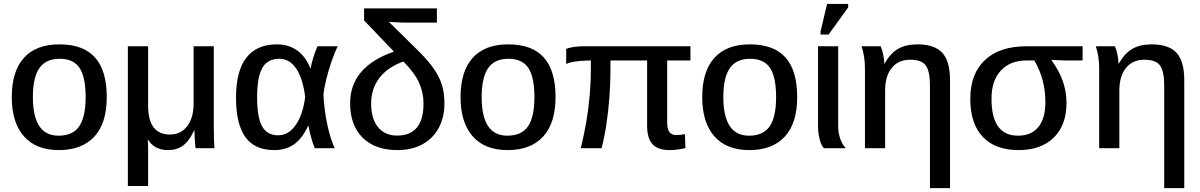

<svg xmlns="http://www.w3.org/2000/svg" viewBox="-20 -768 6221 995"><path d="M533.2 -264.6Q533.2 -129.4 468.8 -59.8Q404.3 9.8 285.2 9.8Q166.5 9.8 103.8 -61.8Q41 -133.3 41 -264.6Q41 -398.4 104 -468.3Q167 -538.1 288.1 -538.1Q411.6 -538.1 472.4 -470.2Q533.2 -402.3 533.2 -264.6ZM423.8 -264.6Q423.8 -369.1 392.1 -416.3Q360.4 -463.4 289.6 -463.4Q217.3 -463.4 183.8 -414.8Q150.4 -366.2 150.4 -264.6Q150.4 -165.5 183.3 -115.2Q216.3 -64.9 283.7 -64.9Q357.9 -64.9 390.9 -113.8Q423.8 -162.6 423.8 -264.6Z M993.2 0Q992.2 -7.3 991 -24.2Q989.7 -41 988.8 -59.8Q987.8 -78.6 987.8 -91.8H985.8Q960 -36.6 928.2 -13.4Q896.5 9.8 850.1 9.8Q814.9 9.8 788.3 -4.6Q761.7 -19 747.6 -44.4H745.6Q746.6 -33.7 747.1 -19.3Q747.6 -4.9 747.6 13.7V195.8H642.6V-528.3H747.6V-220.2Q747.6 -70.8 860.8 -70.8Q917 -70.8 950.2 -114Q983.4 -157.2 983.4 -233.4V-528.3H1087.9V-115.2Q1087.9 -73.7 1088.9 -44.9Q1089.8 -16.1 1091.3 0Z M1576.7 -115.7Q1545.9 -49.3 1503.4 -19.8Q1460.9 9.8 1401.4 9.8Q1299.8 9.8 1251.5 -57.6Q1203.1 -125 1203.1 -261.7Q1203.1 -400.4 1256.8 -469.2Q1310.5 -538.1 1414.6 -538.1Q1477.1 -538.1 1521.5 -505.4Q1565.9 -472.7 1588.4 -413.6H1589.4Q1600.6 -471.7 1625.5 -528.3H1730Q1713.9 -495.6 1698 -449.2Q1682.1 -402.8 1670.7 -356.7Q1659.2 -310.5 1656.2 -276.4Q1660.2 -199.2 1675.3 -126.5Q1690.4 -53.7 1714.4 0H1610.8Q1599.1 -29.8 1590.6 -62.7Q1582 -95.7 1578.6 -115.7ZM1312.5 -264.2Q1312.5 -160.2 1338.1 -113.5Q1363.8 -66.9 1422.4 -66.9Q1475.6 -66.9 1512.9 -120.8Q1550.3 -174.8 1561.5 -266.1Q1548.8 -363.8 1514.4 -413.6Q1480 -463.4 1427.2 -463.4Q1366.2 -463.4 1339.4 -416Q1312.5 -368.7 1312.5 -264.2Z M2283.2 -233.4Q2283.2 -160.2 2253.7 -105.2Q2224.1 -50.3 2169.2 -20.3Q2114.3 9.8 2038.6 9.8Q1924.3 9.8 1859.4 -54.4Q1794.4 -118.7 1794.4 -232.4Q1794.4 -421.9 2021.5 -500.5L1866.7 -662.1V-724.6H2244.1V-650.9H2069.3L1995.6 -654.3L2150.9 -501.5Q2200.2 -452.1 2229.2 -410.2Q2258.3 -368.2 2270.8 -325.7Q2283.2 -283.2 2283.2 -233.4ZM2174.8 -232.4Q2174.8 -287.1 2152.1 -338.4Q2129.4 -389.6 2070.8 -449.2Q1989.3 -420.4 1946.3 -364.3Q1903.3 -308.1 1903.3 -231.4Q1903.3 -152.8 1939 -109.1Q1974.6 -65.4 2038.1 -65.4Q2174.8 -65.4 2174.8 -232.4Z M2858.9 -264.6Q2858.9 -129.4 2794.4 -59.8Q2730 9.8 2610.8 9.8Q2492.2 9.8 2429.4 -61.8Q2366.7 -133.3 2366.7 -264.6Q2366.7 -398.4 2429.7 -468.3Q2492.7 -538.1 2613.8 -538.1Q2737.3 -538.1 2798.1 -470.2Q2858.9 -402.3 2858.9 -264.6ZM2749.5 -264.6Q2749.5 -369.1 2717.8 -416.3Q2686 -463.4 2615.2 -463.4Q2543 -463.4 2509.5 -414.8Q2476.1 -366.2 2476.1 -264.6Q2476.1 -165.5 2509 -115.2Q2542 -64.9 2609.4 -64.9Q2683.6 -64.9 2716.6 -113.8Q2749.5 -162.6 2749.5 -264.6Z M3449.7 9.8Q3389.2 9.8 3361.3 -20.8Q3333.5 -51.3 3333.5 -117.2V-454.6H3143.6V-411.1Q3143.6 -337.4 3138.2 -264.9Q3132.8 -192.4 3122.8 -125.5Q3112.8 -58.6 3097.7 0H2989.7Q3007.3 -70.3 3018.8 -139.4Q3030.3 -208.5 3036.1 -275.9Q3042 -343.3 3042 -407.2V-454.6Q3015.6 -454.6 2989.7 -452.4Q2963.9 -450.2 2943.6 -446Q2923.3 -441.9 2914.1 -436.5V-514.2Q2926.3 -520.5 2952.4 -524.4Q2978.5 -528.3 3002.9 -528.3H3558.1V-454.6H3437.5V-135.7Q3437.5 -99.6 3449 -83.7Q3460.4 -67.9 3485.4 -67.9Q3495.6 -68.4 3506.3 -69.6Q3517.1 -70.8 3529.3 -72.8L3532.2 -0.5Q3489.7 9.8 3449.7 9.8Z M4111.3 -264.6Q4111.3 -129.4 4046.9 -59.8Q3982.4 9.8 3863.3 9.8Q3744.6 9.8 3681.9 -61.8Q3619.1 -133.3 3619.1 -264.6Q3619.1 -398.4 3682.1 -468.3Q3745.1 -538.1 3866.2 -538.1Q3989.7 -538.1 4050.5 -470.2Q4111.3 -402.3 4111.3 -264.6ZM4002 -264.6Q4002 -369.1 3970.2 -416.3Q3938.5 -463.4 3867.7 -463.4Q3795.4 -463.4 3762 -414.8Q3728.5 -366.2 3728.5 -264.6Q3728.5 -165.5 3761.5 -115.2Q3794.4 -64.9 3861.8 -64.9Q3936 -64.9 3969 -113.8Q4002 -162.6 4002 -264.6Z M4249.5 0Q4234.9 -15.6 4227.1 -48.6Q4219.2 -81.5 4219.2 -115.2V-528.3H4323.7V-110.8Q4323.7 -80.1 4334.2 -49.8Q4344.7 -19.5 4362.8 0ZM4375.5 -729.5 4273.9 -588.9H4232.4V-605L4266.1 -747.6H4375.5Z M4903.3 -352.1V207H4799.3V-325.7Q4799.3 -397.5 4778.1 -428Q4756.8 -458.5 4696.3 -458.5Q4635.7 -458.5 4601.3 -416Q4566.9 -373.5 4566.9 -298.8V0H4462.4V-415.5Q4462.4 -475.6 4444.8 -528.3H4543.9Q4552.2 -509.3 4557.4 -483.6Q4562.5 -458 4562.5 -438H4564Q4594.7 -492.7 4635 -515.4Q4675.3 -538.1 4734.4 -538.1Q4822.8 -538.1 4863 -494.6Q4903.3 -451.2 4903.3 -352.1Z M5506.8 -234.4Q5506.8 -119.6 5440.9 -54.9Q5375 9.8 5258.8 9.8Q5138.2 9.8 5073.2 -58.6Q5008.3 -127 5008.3 -255.9Q5008.3 -385.3 5084.2 -456.8Q5160.2 -528.3 5300.3 -528.3H5590.3V-454.6H5504.9L5429.7 -457.5V-455.6Q5470.7 -397.9 5488.8 -344.5Q5506.8 -291 5506.8 -234.4ZM5397.5 -238.8Q5397.5 -356.9 5340.3 -454.6H5299.3Q5215.3 -454.6 5166.7 -402.3Q5118.2 -350.1 5118.2 -256.3Q5118.2 -64.9 5255.4 -64.9Q5324.7 -64.9 5361.1 -109.6Q5397.5 -154.3 5397.5 -238.8Z M6117.2 -352.1V207H6013.2V-325.7Q6013.2 -397.5 5991.9 -428Q5970.7 -458.5 5910.2 -458.5Q5849.6 -458.5 5815.2 -416Q5780.8 -373.5 5780.8 -298.8V0H5676.3V-415.5Q5676.3 -475.6 5658.7 -528.3H5757.8Q5766.1 -509.3 5771.2 -483.6Q5776.4 -458 5776.4 -438H5777.8Q5808.6 -492.7 5848.9 -515.4Q5889.2 -538.1 5948.2 -538.1Q6036.6 -538.1 6076.9 -494.6Q6117.2 -451.2 6117.2 -352.1Z"/></svg>

Font: Arimo Medium
Style: Regular
Weight: 500
Designer: Steve Matteson
Foundry: Monotype Imaging Inc.
Version: Version 1.33